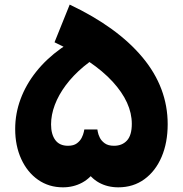

<svg xmlns="http://www.w3.org/2000/svg" viewBox="-20 -802 783 822"><path d="M249.4 0Q189.3 0 143.1 -32.2Q97 -64.4 71 -121.1Q45 -177.9 45 -249.7Q45 -315.9 68.1 -377.9Q91.1 -440 134.9 -495Q178.6 -550 241.4 -594.9Q304.1 -639.7 383.4 -671.9L440.4 -584Q382.9 -554.4 337.9 -516.8Q293 -479.1 261.9 -437.5Q230.9 -395.9 214.7 -353Q198.6 -310.1 198.6 -269.6Q198.6 -227.3 216.6 -202.6Q234.7 -177.9 271.1 -177.9Q295.3 -177.9 309.4 -188.5Q323.4 -199.1 330 -212.7Q336.6 -226.3 338.8 -236.9Q341 -247.6 341 -247.6H396.9Q396.9 -247.6 398.8 -236.9Q400.7 -226.3 407.3 -212.7Q413.9 -199.1 428.5 -188.5Q443.1 -177.9 468 -177.9Q502.9 -177.9 523.6 -200.4Q544.3 -222.9 544.3 -271.9Q544.3 -362.7 462.3 -452.3Q380.3 -541.9 213.4 -621L278.4 -782.3Q482.3 -685.7 590.1 -556.4Q697.9 -427 697.9 -270.3Q697.9 -191.4 671.9 -130.4Q645.9 -69.4 598.2 -34.7Q550.6 0 486.4 0Q440.3 0 403.9 -20.1Q367.4 -40.1 342.3 -83.1H396.1Q369 -40.1 331.8 -20.1Q294.6 0 249.4 0Z"/></svg>

Font: Alexandria
Style: Regular
Weight: 400
Designer: Mohamed Gaber
Foundry: Kief Type Foundry
Version: Version 5.100